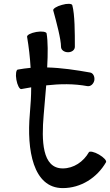

<svg xmlns="http://www.w3.org/2000/svg" viewBox="-20 -940 565 985"><path d="M253 -887C270 -825 293 -739 293 -700C293 -684 309 -672 329 -672C349 -672 364 -684 364 -700C364 -772 364 -865 351 -913C349 -922 325 -923 298 -915C271 -908 251 -895 253 -887ZM89 -483C106 -486 123 -489 140 -492C140 -446 137 -401 133 -355C117 -172 149 25 302 25C395 25 478 -28 524 -108C528 -116 512 -133 488 -147C464 -161 440 -166 436 -159C408 -110 358 -76 302 -76C195 -76 193 -220 204 -349C208 -396 213 -449 217 -502C288 -510 359 -511 429 -498C445 -496 460 -509 464 -528C467 -548 457 -566 442 -568C369 -581 296 -592 222 -594C226 -665 226 -729 219 -769C217 -777 194 -781 166 -776C138 -771 117 -760 119 -751C128 -698 134 -645 137 -592C115 -590 93 -587 71 -583C63 -582 59 -558 64 -531C69 -503 80 -482 89 -483Z"/></svg>

Font: Nupuram Medium
Style: Regular
Weight: 500
Designer: Santhosh Thottingal (santhosh.thottingal@gmail.com)
Foundry: SMC
Version: Version 1.000